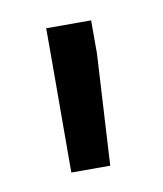

<svg xmlns="http://www.w3.org/2000/svg" viewBox="-42 -787 259 306"><g transform="rotate(-10 87.5 -633.5)"><path d="M124 -750V-696.3L113.8 -516.6H50.8L51.3 -688V-750Z"/></g></svg>

Font: Vazirmatn UI
Style: Regular
Weight: 400
Designer: Saber Rastikerdar
Foundry: Saber Rastikerdar
Version: Version 33.003